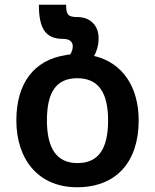

<svg xmlns="http://www.w3.org/2000/svg" viewBox="-20 -780 654 810"><path d="M305 10C469 10 565 -95 565 -272C565 -416 495 -516 377 -544C389 -565 396 -591 396 -619C396 -673 360 -708 307 -708C267 -708 259 -718 259 -760H144C144 -658 173 -616 246 -616C273 -616 287 -604 287 -585C287 -572 283 -561 276 -550C269 -550 261 -549 255 -547C122 -526 49 -427 49 -272C49 -105 144 10 305 10ZM307 -92C219 -92 178 -154 178 -272C178 -391 217 -450 306 -450C395 -450 436 -390 436 -272C436 -153 396 -92 307 -92Z"/></svg>

Font: Noto Sans Georgian Semi
Style: Regular
Weight: 600
Designer: Monotype Design Team
Foundry: Monotype Imaging Inc.
Version: Version 1.901